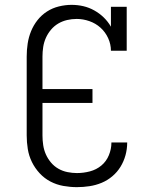

<svg xmlns="http://www.w3.org/2000/svg" viewBox="-20 -763 640 791"><path d="M297 8Q269 8 241 3Q213 -2 188 -15Q163 -28 143.5 -49Q124 -70 111.5 -95.5Q99 -121 94.5 -149Q90 -177 90 -205V-530Q90 -557 94 -583.5Q98 -610 108 -634.5Q118 -659 134.5 -680Q151 -701 173.5 -715.5Q196 -730 222.5 -736.5Q249 -743 275 -743Q300 -743 323.5 -737.5Q347 -732 368.5 -720Q390 -708 407.5 -691Q425 -674 437 -653V-735H502V-554H437Q437 -581 425.5 -606Q414 -631 394 -649Q374 -667 348 -676Q322 -685 296 -685Q276 -685 256.5 -680.5Q237 -676 220 -666Q203 -656 190 -640.5Q177 -625 169 -607Q161 -589 158 -569.5Q155 -550 155 -530V-396H361V-339H155V-205Q155 -185 158 -165Q161 -145 169 -127Q177 -109 190 -93.5Q203 -78 220.5 -68Q238 -58 258 -54Q278 -50 297 -50Q324 -50 350.5 -57Q377 -64 397.5 -81Q418 -98 428.5 -123.5Q439 -149 439 -175V-176H504V-175Q504 -149 497 -123.5Q490 -98 476.5 -76Q463 -54 443 -37Q423 -20 399 -10Q375 0 349 4Q323 8 297 8Z"/></svg>

Font: Iosevka Etoile Light
Style: Regular
Weight: 300
Designer: Belleve Invis
Foundry: Belleve Invis
Version: Version 25.0.1; ttfautohint (v1.8.4)